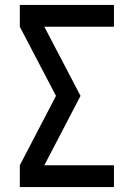

<svg xmlns="http://www.w3.org/2000/svg" viewBox="-20 -755 540 775"><path d="M60 0V-88L206 -368L60 -647V-735H440V-647H159L305 -368L159 -88H440V0Z"/></svg>

Font: Zed Sans Semibold
Style: Regular
Weight: 600
Designer: Belleve Invis
Foundry: Belleve Invis
Version: Version 1.0.0; ttfautohint (v1.8.4)